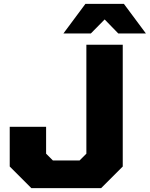

<svg xmlns="http://www.w3.org/2000/svg" viewBox="-20 -967 770 987"><path d="M306 -795 419 -947H617L730 -795H588L518 -867L447 -795ZM141 0 30 -111V-315H217V-177L252 -142H389L424 -177V-737H611V-111L500 0Z"/></svg>

Font: Tomorrow
Style: Bold
Weight: 700
Designer: Tony de Marco, Monica Rizzolli
Foundry: Just in Type
Version: Version 2.002